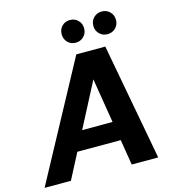

<svg xmlns="http://www.w3.org/2000/svg" viewBox="-154 -1008 1002 1113"><g transform="rotate(-15 347.5 -451.0)"><path d="M-25 0 353 -700H527L657 0H498L411 -534L133 0ZM106 -153 165 -267H543L560 -153ZM368 -766Q339 -766 320 -785.5Q301 -805 301 -834Q301 -863 320 -882.5Q339 -902 368 -902Q397 -902 416.5 -882.5Q436 -863 436 -834Q436 -805 416.5 -785.5Q397 -766 368 -766ZM559 -766Q530 -766 510.5 -785.5Q491 -805 491 -834Q491 -863 510.5 -882.5Q530 -902 559 -902Q588 -902 607.5 -882.5Q627 -863 627 -834Q627 -805 607.5 -785.5Q588 -766 559 -766Z"/></g></svg>

Font: DM Sans 24pt Black
Style: Italic
Weight: 900
Italic angle: -10°
Designer: Colophon Foundry, Jonny Pinhorn
Foundry: Colophon Foundry
Version: Version 4.004;gftools[0.9.30]